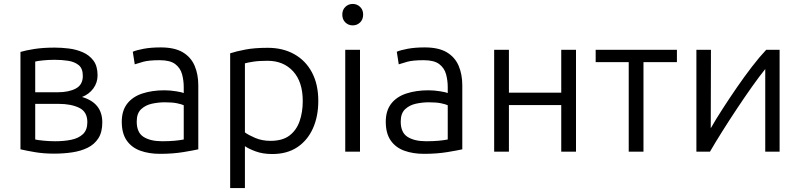

<svg xmlns="http://www.w3.org/2000/svg" viewBox="-20 -771 4068 976"><path d="M255 10Q202 10 158 2.5Q114 -5 84 -12V-507Q110 -515 154.5 -522Q199 -529 258 -529Q292 -529 329.5 -524.5Q367 -520 400.5 -505.5Q434 -491 455 -463Q476 -435 476 -388Q476 -351 454.5 -321.5Q433 -292 397 -278Q500 -248 500 -149Q500 -99 480 -68Q460 -37 425.5 -20Q391 -3 347 3.5Q303 10 255 10ZM159 -302H273Q330 -302 365.5 -321Q401 -340 401 -385Q401 -423 380 -440Q359 -457 326.5 -462Q294 -467 258 -467Q227 -467 198 -464Q169 -461 159 -458ZM261 -53Q305 -53 342 -60.5Q379 -68 401.5 -89Q424 -110 424 -150Q424 -203 382.5 -223Q341 -243 279 -243H159V-62Q170 -59 201 -56Q232 -53 261 -53Z M793 11Q737 11 693 -5Q649 -21 624 -57Q599 -93 599 -152Q599 -209 627 -244.5Q655 -280 704.5 -296Q754 -312 816 -312Q844 -312 875 -307Q906 -302 914 -298V-328Q914 -362 905.5 -393.5Q897 -425 871 -445Q845 -465 792 -465Q737 -465 708 -457Q679 -449 665 -444L655 -508Q673 -516 710 -523Q747 -530 797 -530Q868 -530 909.5 -505Q951 -480 969.5 -436.5Q988 -393 988 -337V-12Q967 -7 913 2Q859 11 793 11ZM804 -53Q839 -53 867 -55.5Q895 -58 914 -62V-236Q904 -241 880 -246Q856 -251 818 -251Q786 -251 753 -244Q720 -237 697.5 -216Q675 -195 675 -153Q675 -97 710 -75Q745 -53 804 -53Z M1150 185V-500Q1180 -510 1227 -519Q1274 -528 1341 -528Q1418 -528 1476 -495.5Q1534 -463 1566 -402.5Q1598 -342 1598 -258Q1598 -179 1570.5 -118Q1543 -57 1491 -22.5Q1439 12 1364 12Q1316 12 1279.5 -1.5Q1243 -15 1225 -28V185ZM1355 -55Q1416 -55 1451.5 -82Q1487 -109 1503 -155Q1519 -201 1519 -257Q1519 -355 1470 -408.5Q1421 -462 1340 -462Q1296 -462 1267.5 -457.5Q1239 -453 1225 -449V-98Q1242 -85 1277 -70Q1312 -55 1355 -55Z M1735 0V-518H1810V0ZM1773 -642Q1751 -642 1735.5 -657Q1720 -672 1720 -697Q1720 -721 1735.5 -736Q1751 -751 1773 -751Q1795 -751 1810.5 -736Q1826 -721 1826 -697Q1826 -672 1810.5 -657Q1795 -642 1773 -642Z M2135 11Q2079 11 2035 -5Q1991 -21 1966 -57Q1941 -93 1941 -152Q1941 -209 1969 -244.5Q1997 -280 2046.5 -296Q2096 -312 2158 -312Q2186 -312 2217 -307Q2248 -302 2256 -298V-328Q2256 -362 2247.5 -393.5Q2239 -425 2213 -445Q2187 -465 2134 -465Q2079 -465 2050 -457Q2021 -449 2007 -444L1997 -508Q2015 -516 2052 -523Q2089 -530 2139 -530Q2210 -530 2251.5 -505Q2293 -480 2311.5 -436.5Q2330 -393 2330 -337V-12Q2309 -7 2255 2Q2201 11 2135 11ZM2146 -53Q2181 -53 2209 -55.5Q2237 -58 2256 -62V-236Q2246 -241 2222 -246Q2198 -251 2160 -251Q2128 -251 2095 -244Q2062 -237 2039.5 -216Q2017 -195 2017 -153Q2017 -97 2052 -75Q2087 -53 2146 -53Z M2492 0V-518H2567V-300H2833V-518H2908V0H2833V-237H2567V0Z M3176 0V-455H3008V-518H3421V-455H3251V0Z M3520 0V-518H3594Q3594 -415 3593.5 -314.5Q3593 -214 3593 -119Q3618 -163 3652.5 -216.5Q3687 -270 3725.5 -326Q3764 -382 3802.5 -432Q3841 -482 3875 -518H3943V0H3870V-420Q3840 -383 3802.5 -330Q3765 -277 3725.5 -217.5Q3686 -158 3650.5 -101.5Q3615 -45 3589 0Z"/></svg>

Font: Ubuntu Sans
Style: Regular
Weight: 400
Designer: Dalton Maag Ltd
Foundry: Dalton Maag Ltd
Version: Version 1.006; ttfautohint (v1.8.4.7-5d5b)